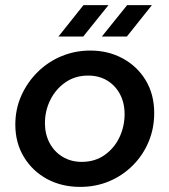

<svg xmlns="http://www.w3.org/2000/svg" viewBox="-20 -720 663 752"><path d="M294 12Q222 12 165 -18.5Q108 -49 74 -104.5Q40 -160 40 -232Q40 -293 63.5 -345.5Q87 -398 127.5 -438Q168 -478 221 -500Q274 -522 334 -522Q404 -522 461 -491Q518 -460 551 -405Q584 -350 584 -277Q584 -217 562 -164.5Q540 -112 500 -72Q460 -32 407.5 -10Q355 12 294 12ZM300 -86Q352 -86 390 -113Q428 -140 448 -182.5Q468 -225 468 -273Q468 -317 450 -351Q432 -385 400 -404.5Q368 -424 325 -424Q275 -424 237 -398Q199 -372 177.5 -329.5Q156 -287 156 -237Q156 -195 174 -160.5Q192 -126 225 -106Q258 -86 300 -86ZM379 -577 478 -700H575L477 -577ZM209 -577 307 -700H405L306 -577Z"/></svg>

Font: MuseoModerno Medium
Style: Italic
Weight: 500
Italic angle: -9°
Designer: Pablo Cosgaya, Héctor Gatti, Marcela Romero, and the Authors of The MuseoModerno Project.
Foundry: Omnibus-Type Team
Version: Version 1.003